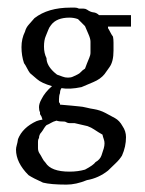

<svg xmlns="http://www.w3.org/2000/svg" viewBox="-20 -339 387 512"><path d="M253.3 20Q246.7 16 242 13.3Q237.3 10.7 230.7 6Q224 1.3 213.3 -2.7Q197.3 -6.7 178.7 -10.7H165.3Q160 -10.7 153.3 -14.7Q137.3 -14.7 130.7 -17.3Q121.3 -14.7 116 -11.3Q110.7 -8 104 -5.3Q100 -1.3 97.3 3.3Q94.7 8 90.7 13.3Q84 20 84 29.3Q81.3 32 81.3 40V56Q81.3 64 85.3 70Q89.3 76 92.7 82.7Q96 89.3 101.3 94.7Q116 118.7 165.3 118.7Q188 118.7 206.7 113.3Q229.3 101.3 234.7 93.3Q246.7 86.7 250.7 75.3Q254.7 64 256.7 56.7Q258.7 49.3 258.7 43.3Q258.7 37.3 256.7 32Q254.7 26.7 253.3 20ZM104 -184Q104 -165.3 124 -146.7Q129.3 -142.7 132 -140Q140 -137.3 146.7 -134.7Q153.3 -132 161.3 -132Q169.3 -132 174.7 -134.7Q180 -137.3 186 -140Q192 -142.7 196 -147.3Q200 -152 206.7 -156Q209.3 -162.7 212 -170Q214.7 -177.3 218 -184.7Q221.3 -192 221.3 -198.7V-228Q221.3 -236 215.3 -249.3Q209.3 -262.7 206.7 -269.3L188 -288Q177.3 -292 165.3 -292Q130.7 -292 116 -272Q110.7 -265.3 108.7 -259.3Q106.7 -253.3 102 -242.7Q97.3 -232 97.3 -214.7Q97.3 -197.3 104 -184ZM90.7 -28 86.7 -34.7V-40Q84 -44 84 -53.3Q84 -62.7 90.7 -74.7Q100 -93.3 118.7 -109.3Q90.7 -117.3 78.7 -128Q66.7 -138.7 60 -144Q56 -149.3 52 -157.3Q48 -165.3 44 -170.7Q37.3 -190.7 37.3 -213.3Q37.3 -236 46.7 -254.7Q49.3 -265.3 57.3 -274Q65.3 -282.7 72 -290.7Q108 -318.7 168 -318.7H180Q185.3 -318.7 190.7 -316H202.7Q208 -316 212 -313.3Q221.3 -306.7 229.3 -306Q237.3 -305.3 244 -298.7H329.3V-268H268V-264Q270.7 -260 274 -253.3Q277.3 -246.7 281.3 -241.3Q282.7 -234.7 282.7 -225.3Q282.7 -216 282.7 -204Q282.7 -174.7 272 -160Q265.3 -150.7 258.7 -141.3Q248 -128 228.7 -120Q209.3 -112 197.3 -106.7Q165.3 -100 144 -104Q140 -98.7 140 -90.7Q137.3 -84 137.3 -74.7V-66.7Q137.3 -66.7 140 -62.7V-60Q140 -60 170.7 -57.3Q181.3 -56 190.7 -55.3Q200 -54.7 210.7 -52Q221.3 -49.3 230.7 -48Q246.7 -45.3 260.7 -38Q274.7 -30.7 286.7 -24Q298.7 -17.3 306.7 -2.7Q316 10.7 316 26.7Q316 52 305.3 76Q298.7 86.7 288 96.7Q277.3 106.7 268 116Q242.7 136 212 141.3Q182.7 153.3 157.3 153.3Q116 153.3 94.7 148Q68 136 56 128Q22.7 94.7 22.7 60Q22.7 54.7 24.7 48Q26.7 41.3 28 32Q40 1.3 77.3 -16Q84 -18.7 93.3 -20Z"/></svg>

Font: Peddana
Style: Regular
Weight: 400
Designer: Appaji Ambarisha Darbha
Foundry: Appaji Ambarisha Darbha
Version: Version 1.0.4; ttfautohint (v1.2.25-373a) -l 7 -r 28 -G 50 -